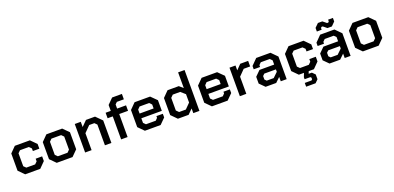

<svg xmlns="http://www.w3.org/2000/svg" viewBox="9 -1820 6465 3152"><g transform="rotate(-20 3241.5 -244.0)"><path d="M55 -99V-399L153 -498H416L515 -398V-316H402V-362L362 -401H208L168 -362V-136L208 -97H362L402 -136V-182H515V-100L416 0H153Z M605 -100V-398L704 -498H980L1080 -398V-100L980 0H704ZM927 -95 967 -135V-363L927 -403H758L718 -363V-135L758 -95Z M1200 -498H1305V-407L1396 -498H1554L1659 -393V0H1546V-362L1507 -401H1417L1313 -296V0H1200Z M1829 -402H1739V-498H1829V-601L1925 -697H2096V-603H1974L1940 -570V-498H2096V-402H1942V0H1829Z M2146 -99V-398L2245 -498H2516L2617 -398V-212H2259V-132L2297 -94H2468L2504 -131V-161H2616V-97L2519 0H2244ZM2504 -295V-364L2465 -404H2298L2259 -364V-295Z M2722 -100V-398L2821 -498H3017L3084 -440V-714H3197V0H3090V-82L3008 0H2821ZM2995 -97 3084 -187V-333L3007 -401H2877L2835 -359V-139L2877 -97Z M3317 -99V-398L3416 -498H3687L3788 -398V-212H3430V-132L3468 -94H3639L3675 -131V-161H3787V-97L3690 0H3415ZM3675 -295V-364L3636 -404H3469L3430 -364V-295Z M3903 -498H4008V-413L4091 -498H4229V-401H4116L4016 -299V0H3903Z M4264 -89V-207L4353 -295H4610V-369L4573 -406H4416L4379 -369V-337H4268V-395L4370 -498H4619L4721 -395V0H4618V-77L4538 0H4353ZM4527 -89 4610 -169V-211H4407L4375 -180V-119L4405 -89Z M5183 -316V-362L5143 -401H4989L4949 -362V-136L4989 -97H5143L5183 -136V-182H5296V-100L5197 0H5106L5090 41H5146L5196 91V174L5144 226H4979V160H5097L5112 145V116L5097 102H4997V68L5023 0H4934L4836 -99V-399L4934 -498H5197L5296 -398V-316Z M5381 -89V-207L5470 -295H5727V-369L5690 -406H5533L5496 -369V-337H5385V-395L5487 -498H5736L5838 -395V0H5735V-77L5655 0H5470ZM5644 -89 5727 -169V-211H5524L5492 -180V-119L5522 -89ZM5573 -611H5553L5538 -597V-566L5454 -565V-628L5518 -691H5595L5659 -639H5680L5694 -653V-685H5778V-623L5714 -559H5637Z M5953 -100V-398L6052 -498H6328L6428 -398V-100L6328 0H6052ZM6275 -95 6315 -135V-363L6275 -403H6106L6066 -363V-135L6106 -95Z"/></g></svg>

Font: Chakra Petch SemiBold
Style: Regular
Weight: 600
Designer: Katatrad Aksorn Co.,Ltd.
Foundry: Cadson Demak Co.,Ltd.
Version: Version 1.000; ttfautohint (v1.6)